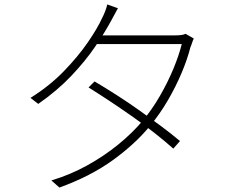

<svg xmlns="http://www.w3.org/2000/svg" viewBox="-20 -816 1040 863"><path d="M405 -450Q454 -421 505.5 -388Q557 -355 607 -319.5Q657 -284 703.5 -249.5Q750 -215 789 -182L759 -148Q723 -180 677.5 -216Q632 -252 581 -288Q530 -324 478 -358.5Q426 -393 378 -423ZM851 -643Q847 -635 843 -622.5Q839 -610 836 -604Q822 -549 796 -487.5Q770 -426 734.5 -365Q699 -304 655 -251Q590 -171 489 -97.5Q388 -24 247 27L211 -5Q295 -30 371 -72Q447 -114 511 -166Q575 -218 622 -274Q665 -326 699.5 -386Q734 -446 759 -506Q784 -566 797 -618H401L421 -657H766Q783 -657 794.5 -658.5Q806 -660 814 -664ZM510 -779Q502 -765 493.5 -748.5Q485 -732 478 -720Q451 -670 407.5 -606Q364 -542 301 -475.5Q238 -409 152 -349L117 -376Q202 -429 266.5 -495.5Q331 -562 375 -626Q419 -690 440 -737Q445 -746 452 -763.5Q459 -781 462 -796Z"/></svg>

Font: Noto Sans SC ExtraLight
Style: Regular
Weight: 250
Designer: Ryoko NISHIZUKA 西塚涼子 (kana, bopomofo & ideographs); Paul D. Hunt (Latin, Greek & Cyrillic); Sandoll Communications 산돌커뮤니
Foundry: Adobe
Version: Version 2.004-H2;hotconv 1.0.118;makeotfexe 2.5.65603